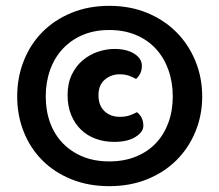

<svg xmlns="http://www.w3.org/2000/svg" viewBox="-20 -637 753 659"><path d="M39 -306Q39 -371 61.5 -428Q84 -485 125.5 -527Q167 -569 225.5 -593Q284 -617 355 -617Q426 -617 484.5 -593Q543 -569 585 -527Q627 -485 650.5 -428Q674 -371 674 -306Q674 -241 650.5 -184.5Q627 -128 585 -86.5Q543 -45 484.5 -21.5Q426 2 355 2Q284 2 225.5 -21.5Q167 -45 125.5 -86.5Q84 -128 61.5 -184.5Q39 -241 39 -306ZM355 -534Q304 -534 264 -517Q224 -500 195.5 -469.5Q167 -439 152 -397Q137 -355 137 -306Q137 -257 152 -216Q167 -175 195.5 -145.5Q224 -116 264 -99.5Q304 -83 355 -83Q406 -83 446.5 -99.5Q487 -116 515 -145.5Q543 -175 558 -216Q573 -257 573 -306Q573 -355 558 -397Q543 -439 515 -469.5Q487 -500 446.5 -517Q406 -534 355 -534ZM391 -382Q361 -382 339.5 -363.5Q318 -345 318 -310Q318 -275 338.5 -255.5Q359 -236 391 -236Q411 -236 425 -241Q439 -246 450 -252Q472 -235 472 -205Q472 -184 445 -167Q418 -150 372 -150Q338 -150 309 -160.5Q280 -171 258.5 -191.5Q237 -212 224.5 -242Q212 -272 212 -311Q212 -351 226.5 -381Q241 -411 264.5 -430.5Q288 -450 316.5 -459.5Q345 -469 373 -469Q415 -469 441 -452.5Q467 -436 467 -411Q467 -384 447 -366Q437 -372 423 -377Q409 -382 391 -382Z"/></svg>

Font: Baloo Tammudu 2
Style: Bold
Weight: 700
Designer: Maithili Shingre, Omkar Shende and Ek Type
Foundry: Ek Type
Version: Version 1.640;hotconv 1.0.111;makeotfexe 2.5.65597; ttfautoh